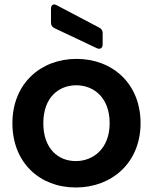

<svg xmlns="http://www.w3.org/2000/svg" viewBox="-20 -823 678 851"><path d="M316 8C476 8 603 -102 603 -277C603 -452 479 -562 319 -562C160 -562 35 -452 35 -277C35 -102 156 8 316 8ZM316 -109C239 -109 172 -163 172 -277C172 -392 241 -445 318 -445C394 -445 466 -392 466 -277C466 -163 392 -109 316 -109ZM206 -784V-723C206 -711 211 -703 222 -698L410 -609C424 -603 435 -610 435 -626V-677C435 -688 429 -696 419 -701L231 -800C216 -808 206 -801 206 -784Z"/></svg>

Font: Arvore Sans SemiBold
Style: Regular
Weight: 600
Designer: Jonny Pinhorn (Latin) Dan Schunck (customization for Arvore)
Version: Version 1.000;Glyphs 3.3 (3305)